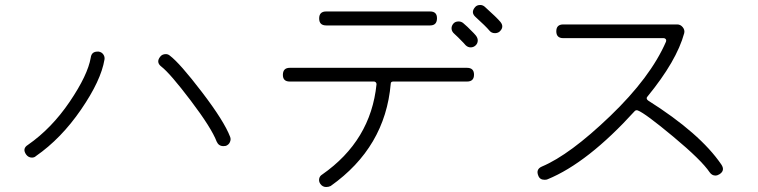

<svg xmlns="http://www.w3.org/2000/svg" viewBox="-20 -758 3040 770"><path d="M108 -126Q94 -126 85 -138Q68 -162 92 -177Q187 -243 259.5 -350Q332 -457 344 -527Q347 -551 371 -551H376Q388 -549 394.5 -539.5Q401 -530 399 -519Q385 -435 305 -318.5Q225 -202 124 -132Q118 -126 108 -126ZM876 -172Q857 -172 849 -190Q828 -245 745 -354.5Q662 -464 627 -491Q605 -508 622 -530Q630 -541 645 -541Q654 -541 661 -535Q701 -505 790 -388.5Q879 -272 903 -209Q907 -199 902 -188Q898 -178 886 -173Q878 -172 876 -172Z M1288 -656Q1260 -656 1260 -684Q1260 -712 1288 -712H1705Q1733 -712 1732.5 -684Q1732 -656 1705 -656ZM1288 -8Q1274 -8 1265 -20Q1258 -30 1260 -41Q1262 -52 1272 -58Q1467 -194 1490 -420Q1490 -425 1487 -428Q1484 -431 1480 -431H1142Q1114 -431 1114.5 -458.5Q1115 -486 1142 -486H1853Q1881 -486 1881 -458.5Q1881 -431 1853 -431H1557Q1547 -431 1547 -422Q1525 -167 1306 -12Q1298 -8 1288 -8ZM1847 -577 1839 -586Q1813 -613 1802.5 -622Q1792 -631 1791 -642Q1790 -653 1797.5 -662.5Q1805 -672 1819 -672Q1829 -672 1837 -666Q1851 -655 1880 -625L1888 -616Q1896 -606 1896 -596Q1896 -584 1887.5 -576Q1879 -568 1867.5 -568Q1856 -568 1847 -577ZM1965 -625Q1951 -625 1943 -635Q1928 -653 1887 -690Q1867 -708 1885 -729Q1892 -738 1906 -738Q1916 -738 1924 -731Q1973 -687 1987 -670Q2004 -649 1982 -630Q1974 -625 1965 -625Z M2164 -37Q2145 -37 2139 -53Q2128 -79 2153 -90Q2265 -137 2427 -292.5Q2589 -448 2651 -591Q2653 -597 2650 -601Q2647 -605 2642 -605H2239Q2211 -605 2211 -632.5Q2211 -660 2239 -660H2696Q2709 -660 2718 -649Q2727 -638 2724 -625Q2694 -514 2576 -370Q2573 -367 2573.5 -363Q2574 -359 2579 -355Q2788 -223 2873 -98Q2889 -74 2865 -59Q2857 -54 2849 -54Q2835 -54 2826 -67Q2793 -116 2680 -210Q2567 -304 2538 -315L2534 -316Q2529 -316 2526 -313Q2337 -105 2176 -39Q2172 -37 2164 -37Z"/></svg>

Font: Shin Retro Maru Gothic Regular
Style: Regular
Weight: 400
Designer: Iose
Foundry: Typographish
Version: Version 1.002